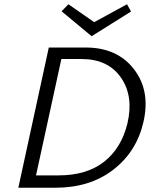

<svg xmlns="http://www.w3.org/2000/svg" viewBox="-20 -881 728 901"><path d="M595 -827 410 -711 269 -828 301 -861 422 -777 576 -861ZM382 -658Q530 -658 608.5 -556.5Q687 -455 653 -308Q621 -169 511.5 -84.5Q402 0 240 0H66L209 -658ZM578 -302Q608 -430 547.5 -517Q487 -604 363 -604H268L149 -58H255Q387 -58 468.5 -122Q550 -186 578 -302Z"/></svg>

Font: EauTest
Style: Italic
Weight: 400
Italic angle: -12°
Designer: Christian Thalmann (Catharsis Fonts)
Version: Version 0.001;PS 000.001;hotconv 1.0.88;makeotf.lib2.5.64775